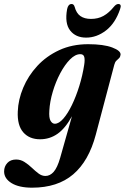

<svg xmlns="http://www.w3.org/2000/svg" viewBox="-75 -668 607 934"><path d="M391 -13Q357 115.5 281 180.2Q205 245 81 245Q17.5 245 -18.8 222.8Q-55 200.5 -55 166Q-55 142 -39.5 125Q-24 108 3.5 108Q25.5 108 44.2 120Q63 132 79.8 148Q96.5 164 112.5 176Q128.5 188 146 188Q168.5 188 186.2 167.8Q204 147.5 217.5 100.5L275 -102.5Q243 -44 205 -17.2Q167 9.5 120 9.5Q67.5 9.5 38 -24.5Q8.5 -58.5 11.5 -125.5Q13.5 -183 37.8 -241Q62 -299 106.2 -347Q150.5 -395 213 -424Q275.5 -453 354 -453Q428.5 -453 471 -437Q513.5 -421 511.5 -401.5Q510 -390.5 504 -384.8Q498 -379 491.2 -372.8Q484.5 -366.5 481 -353ZM165 -130Q162.5 -94.5 171 -80.2Q179.5 -66 191.5 -66Q211.5 -66 233.2 -91Q255 -116 275 -157.5Q295 -199 310.8 -249.8Q326.5 -300.5 334.5 -352Q338.5 -376.5 335 -390.5Q331.5 -404.5 315.5 -404.5Q291 -404.5 265.5 -378.8Q240 -353 218 -311.5Q196 -270 181.8 -222.2Q167.5 -174.5 165 -130ZM367.5 -576Q402 -576 428.2 -590.5Q454.5 -605 479 -635Q490 -648.5 500.5 -648.5Q518.5 -648.5 509 -623Q486 -555 440.8 -520Q395.5 -485 344 -485Q293 -485 266 -520Q239 -555 251.5 -623.5Q256.5 -648.5 273.5 -648.5Q284 -648.5 288 -635Q296.5 -603.5 316.2 -589.8Q336 -576 367.5 -576Z"/></svg>

Font: Fraunces 144pt S050
Style: Bold Italic
Weight: 700
Italic angle: -16°
Version: Version 1.000; ttfautohint (v1.8.3)